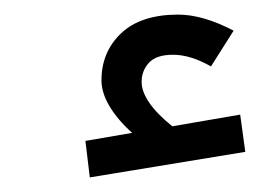

<svg xmlns="http://www.w3.org/2000/svg" viewBox="-20 -747 356 263"><path d="M316 -539 103 -504 97 -554 161 -565Q141 -583 130 -601.5Q119 -620 119 -637Q119 -676 146 -701.5Q173 -727 224 -727Q258 -727 300 -705L269 -656Q241 -672 217 -672Q194 -672 184 -661Q174 -650 174 -635Q174 -608 216 -574L309 -590Z"/></svg>

Font: FiraGO
Style: Regular
Weight: 400
Designer: bBox Type
Foundry: bBox Type GmbH
Version: Version 1.001;April 20, 2020;FontCreator 12.0.0.2555 64-bit